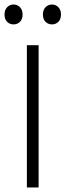

<svg xmlns="http://www.w3.org/2000/svg" viewBox="-39 -830 290 850"><path d="M132 -630V0H80V-630ZM-19 -766Q-19 -786 -7.5 -798Q4 -810 21 -810Q38 -810 49.5 -798Q61 -786 61 -766Q61 -745 49.5 -733.5Q38 -722 21 -722Q4 -722 -7.5 -733.5Q-19 -745 -19 -766ZM151 -766Q151 -786 162.5 -798Q174 -810 191 -810Q208 -810 219.5 -798Q231 -786 231 -766Q231 -745 219.5 -733.5Q208 -722 191 -722Q174 -722 162.5 -733.5Q151 -745 151 -766Z"/></svg>

Font: Mukta ExtraLight
Style: Regular
Weight: 275
Designer: Girish Dalvi and Yashodeep Gholap
Foundry: Ek Type
Version: Version 2.538;PS 1.002;hotconv 16.6.51;makeotf.lib2.5.65220;